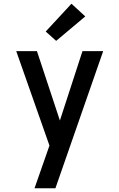

<svg xmlns="http://www.w3.org/2000/svg" viewBox="-20 -794 640 1029"><path d="M165 215Q179 175 193 135Q207 95 221 55L245 -14L67 -520H178L301 -148L422 -520H533L277 215ZM281 -575 225 -625 363 -774 437 -706Z"/></svg>

Font: Iosevka Custom SmBdEx
Style: Regular
Weight: 600
Width: 7
Monospace: yes
Designer: Belleve Invis
Foundry: Belleve Invis
Version: Version 11.2.4; ttfautohint (v1.8.4)